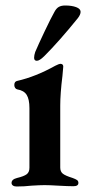

<svg xmlns="http://www.w3.org/2000/svg" viewBox="-20 -675 319 698"><path d="M22 -10Q22 -23 42 -28Q67 -34 77 -41.5Q87 -49 87 -65V-282Q87 -314 77 -330Q67 -346 43 -350Q38 -351 35 -355.5Q32 -360 32 -366Q32 -379 43 -381Q109 -396 181 -436Q195 -443 199 -443Q210 -443 210 -433L207 -399Q199 -335 199 -291V-66Q199 -51 208.5 -43.5Q218 -36 244 -28Q255 -24 260 -20.5Q265 -17 265 -10Q265 2 247 2Q228 2 192 0Q160 -2 142 -2Q126 -2 94 0Q69 3 40 3Q32 3 27 -0.5Q22 -4 22 -10ZM104 -465Q104 -474 108 -486Q119 -512 142 -560.5Q165 -609 178 -632Q185 -645 194 -650Q203 -655 217 -655Q241 -655 257 -649Q273 -643 273 -632Q273 -622 263 -609Q195 -525 142 -472Q124 -454 114 -454Q104 -454 104 -465Z"/></svg>

Font: EB Garamond SemiBold
Style: Regular
Weight: 600
Designer: Georg Duffner and Octavio Pardo
Foundry: Georg Duffner
Version: Version 1.000